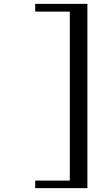

<svg xmlns="http://www.w3.org/2000/svg" viewBox="-20 -874 490 993"><path d="M432 99H162V60H341V-814H162V-854H432Z"/></svg>

Font: Kaisei HarunoUmi
Style: Bold
Weight: 700
Designer: Font-Kai, 金井和夫
Foundry: KAZUO KANAI
Version: Version 5.003